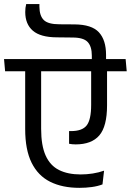

<svg xmlns="http://www.w3.org/2000/svg" viewBox="-40 -924 645 947"><path d="M154.4 -890.6Q154.4 -891.6 154.4 -897.3Q154.4 -903 154.4 -904H89.2Q86.7 -894.5 85.6 -884.7Q84.5 -874.9 84.5 -864.5Q84.5 -805.1 122 -772.6Q159.6 -740.2 240.4 -739.8L318.3 -738.9Q372 -738.8 392.5 -716.7Q412.9 -694.7 412.9 -649.8V-619.3H483.1V-653.4Q483.1 -726.4 447.8 -764.7Q412.4 -803.1 327.6 -803.7L253.7 -804.2Q197.4 -804.2 176.1 -825.1Q154.8 -846.1 154.4 -890.6ZM-14.8 -572.4H585L579.6 -632.6H-20.1ZM162.9 -288.7V-592.5H84.2V-287.3Q84.2 -185.5 115.8 -121.5Q147.4 -57.5 207.3 -27.5Q267.2 2.5 351.6 2.5Q383.7 2.5 412.7 -1.5Q441.8 -5.4 465.5 -14.5L473.3 -82.2Q447.5 -73.1 417.7 -68.3Q388 -63.6 357.8 -63.6Q294.8 -63.6 251.2 -85.4Q207.5 -107.2 185.2 -156.7Q162.9 -206.1 162.9 -288.7ZM488 -404.7V-591.3L409.6 -590.8V-407.1Q409.6 -333.8 387.6 -305.6Q365.7 -277.4 310.2 -277.4Q308.8 -277.4 305.5 -277.4Q302.1 -277.4 300.7 -277.4V-214.9Q307.7 -213.4 316.3 -212.6Q324.8 -211.8 333 -211.8Q411.7 -211.8 449.8 -256.1Q488 -300.5 488 -404.7Z"/></svg>

Font: Anek Devanagari Medium
Style: Regular
Weight: 500
Designer: Kailash Malviya (Devanagari) & Yesha Goshar (Latin)
Foundry: Ek Type
Version: Version 1.003